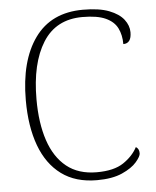

<svg xmlns="http://www.w3.org/2000/svg" viewBox="-53 -769 669 824"><g transform="rotate(-5 282.0 -357.0)"><path d="M332 10Q240 10 179 -35Q118 -80 87.5 -162.5Q57 -245 57 -358Q57 -528 127.5 -626Q198 -724 335 -724Q405 -724 447.5 -707.5Q490 -691 510 -665Q530 -639 530 -610Q530 -562 495 -562Q495 -601 480.5 -630.5Q466 -660 430 -676.5Q394 -693 330 -693Q216 -693 159.5 -603Q103 -513 103 -358Q103 -256 128 -181Q153 -106 204 -65Q255 -24 334 -24Q408 -24 449 -51.5Q490 -79 510 -117Q524 -109 524 -89Q524 -76 503.5 -52Q483 -28 440.5 -9Q398 10 332 10Z"/></g></svg>

Font: Noto Serif ExtraLight
Style: Regular
Weight: 200
Designer: Monotype Design Team
Foundry: Monotype Imaging Inc.
Version: Version 2.015; ttfautohint (v1.8.4.7-5d5b)